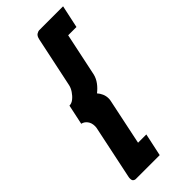

<svg xmlns="http://www.w3.org/2000/svg" viewBox="-249 -781 853 853"><g transform="rotate(-45 178.0 -354.5)"><path d="M281 -633 238 -429Q233 -409 220 -391.5Q207 -374 189 -360Q198 -350 204 -336.5Q210 -323 210 -307Q210 -303 209.5 -299Q209 -295 208 -291L163 -76H215L192 31H41Q36 31 30.5 27Q25 23 25 12Q25 10 25 7Q25 4 26 1L78 -247Q79 -251 79.5 -255Q80 -259 80 -263Q80 -284 69.5 -297.5Q59 -311 44 -314L64 -408Q78 -408 91 -418.5Q104 -429 114 -444Q124 -459 127 -473L177 -710Q181 -729 190.5 -734.5Q200 -740 205 -740H356L333 -633Z"/></g></svg>

Font: Raleway Thin
Style: Bold Italic
Weight: 700
Italic angle: -12°
Version: Version 4.026